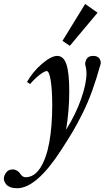

<svg xmlns="http://www.w3.org/2000/svg" viewBox="-99 -748 543 996"><path d="M263.2 -510.3 225.1 -536.1 342.8 -727.5 407.2 -682.1ZM-10.3 228.5Q-29.8 228.5 -44.4 223.1Q-59.1 217.8 -65.9 209.5Q-72.8 201.2 -75.9 193.6Q-79.1 186 -79.1 179.2Q-79.1 163.1 -67.1 147Q-55.2 130.9 -33.2 130.9Q-21.5 130.9 -10.3 137.7Q1 144.5 6.3 153.8Q18.1 171.4 33.7 171.4Q78.6 171.4 110.1 122.6Q141.6 73.7 156.7 -9.5Q171.9 -92.8 171.9 -203.1Q171.9 -280.3 164.1 -329.8Q156.2 -379.4 143.1 -379.4Q132.8 -379.4 107.9 -360.8Q83 -342.3 57.1 -312L41 -322.8Q71.3 -376.5 119.1 -417.2Q167 -458 197.8 -458Q230.5 -458 245.4 -414.8Q260.3 -371.6 260.3 -274.4Q260.3 -174.3 243.7 -74.7Q294.4 -155.8 322 -235.4Q349.6 -314.9 349.6 -366.7Q349.6 -390.1 342.3 -416Q345.2 -438 355 -448Q364.7 -458 385.3 -458Q403.3 -458 413.6 -448Q423.8 -438 423.8 -418.9Q401.4 -338.4 378.9 -276.4Q356.4 -214.4 329.1 -159.7Q301.8 -105 279.5 -67.4Q257.3 -29.8 218.8 29.8Q90.3 228.5 -10.3 228.5Z"/></svg>

Font: Elstob 8pt SemiBold
Style: Italic
Weight: 600
Italic angle: -20°
Designer: Peter S. Baker
Version: Version 1.015